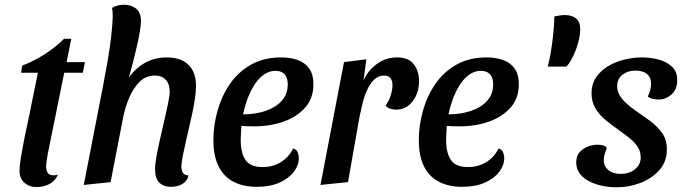

<svg xmlns="http://www.w3.org/2000/svg" viewBox="-20 -774 2909 816"><path d="M133 21Q105 21 84 3Q63 -15 63 -49Q63 -69 69 -105.5Q75 -142 83 -183Q91 -224 99.5 -261.5Q108 -299 112 -322L141 -465H70L74 -495Q122 -513 169 -543Q216 -573 252 -609H283L263 -510H341L332 -465H253L184 -125Q181 -109 179 -96.5Q177 -84 176 -73Q175 -46 186 -35.5Q197 -25 226 -31Q217 -12 203.5 -1Q190 10 172 15.5Q154 21 133 21Z M707 20Q676 20 657.5 2.5Q639 -15 639 -55Q639 -77 645.5 -112Q652 -147 661 -186.5Q670 -226 679 -265Q688 -304 694.5 -335.5Q701 -367 701 -385Q701 -418 684 -435.5Q667 -453 639 -453Q600 -453 573 -426Q546 -399 529 -358.5Q512 -318 504 -278L450 0L336 12L425 -445L517 -429Q547 -477 590.5 -503.5Q634 -530 688 -530Q749 -530 781 -498.5Q813 -467 813 -410Q813 -382 807 -345Q801 -308 791.5 -266.5Q782 -225 773 -186Q764 -147 757.5 -115Q751 -83 751 -65Q751 -50 757 -40Q763 -30 781 -28Q775 -3 754 8.5Q733 20 707 20ZM517 -412 422 -431Q430 -472 438.5 -521.5Q447 -571 452.5 -619Q458 -667 459 -702Q459 -714 458.5 -723Q458 -732 456 -740Q466 -747 480 -750.5Q494 -754 508 -754Q535 -754 557 -738.5Q579 -723 579 -683Q579 -670 575 -644.5Q571 -619 564 -587Q557 -555 548.5 -522Q540 -489 532 -460Q524 -431 517 -412Z M1071 20Q1014 20 972.5 -1.5Q931 -23 909 -67Q887 -111 887 -178Q887 -241 904.5 -303.5Q922 -366 957 -417Q992 -468 1046.5 -499Q1101 -530 1175 -530Q1214 -530 1245 -519Q1276 -508 1294 -483Q1312 -458 1312 -415Q1312 -357 1277.5 -317.5Q1243 -278 1186 -257.5Q1129 -237 1060 -237Q1047 -237 1031.5 -237.5Q1016 -238 1006 -239Q1005 -223 1004 -207.5Q1003 -192 1003 -179Q1003 -125 1023 -94.5Q1043 -64 1096 -64Q1139 -64 1173 -84.5Q1207 -105 1226 -143Q1240 -139 1245 -127Q1250 -115 1250 -102Q1250 -72 1229 -44Q1208 -16 1168 2Q1128 20 1071 20ZM1013 -288Q1047 -288 1080.5 -295Q1114 -302 1142 -317.5Q1170 -333 1186.5 -357.5Q1203 -382 1203 -415Q1203 -444 1189.5 -458.5Q1176 -473 1151 -473Q1123 -473 1099.5 -455.5Q1076 -438 1059 -410Q1042 -382 1030.5 -350Q1019 -318 1013 -288Z M1342 12 1442 -510 1537 -522 1525 -432Q1544 -475 1582 -502.5Q1620 -530 1667 -530Q1716 -530 1738.5 -501Q1761 -472 1761 -430Q1761 -380 1734 -344Q1707 -308 1663 -308Q1651 -308 1638.5 -312Q1626 -316 1619 -326Q1632 -343 1640 -367.5Q1648 -392 1648 -412Q1648 -431 1639.5 -442Q1631 -453 1612 -453Q1588 -453 1570 -435.5Q1552 -418 1540 -391Q1528 -364 1520.5 -333.5Q1513 -303 1508 -278L1459 0Z M1944 20Q1887 20 1845.5 -1.5Q1804 -23 1782 -67Q1760 -111 1760 -178Q1760 -241 1777.5 -303.5Q1795 -366 1830 -417Q1865 -468 1919.5 -499Q1974 -530 2048 -530Q2087 -530 2118 -519Q2149 -508 2167 -483Q2185 -458 2185 -415Q2185 -357 2150.5 -317.5Q2116 -278 2059 -257.5Q2002 -237 1933 -237Q1920 -237 1904.5 -237.5Q1889 -238 1879 -239Q1878 -223 1877 -207.5Q1876 -192 1876 -179Q1876 -125 1896 -94.5Q1916 -64 1969 -64Q2012 -64 2046 -84.5Q2080 -105 2099 -143Q2113 -139 2118 -127Q2123 -115 2123 -102Q2123 -72 2102 -44Q2081 -16 2041 2Q2001 20 1944 20ZM1886 -288Q1920 -288 1953.5 -295Q1987 -302 2015 -317.5Q2043 -333 2059.5 -357.5Q2076 -382 2076 -415Q2076 -444 2062.5 -458.5Q2049 -473 2024 -473Q1996 -473 1972.5 -455.5Q1949 -438 1932 -410Q1915 -382 1903.5 -350Q1892 -318 1886 -288Z M2308 -491Q2320 -539 2327.5 -596.5Q2335 -654 2336 -704Q2345 -706 2357 -708Q2369 -710 2381 -710Q2411 -710 2428.5 -695.5Q2446 -681 2446 -648Q2446 -630 2441 -607.5Q2436 -585 2427.5 -562.5Q2419 -540 2408.5 -521Q2398 -502 2387 -491Z M2601 22Q2569 22 2538.5 15.5Q2508 9 2483 -4Q2458 -17 2443.5 -37Q2429 -57 2429 -83Q2429 -112 2444 -128Q2459 -144 2479.5 -151.5Q2500 -159 2519 -159Q2530 -159 2541 -156.5Q2552 -154 2559 -146Q2554 -132 2550 -119.5Q2546 -107 2546 -91Q2547 -66 2566 -50.5Q2585 -35 2618 -35Q2654 -35 2678.5 -54.5Q2703 -74 2703 -105Q2703 -131 2689 -151.5Q2675 -172 2652.5 -189.5Q2630 -207 2606 -224Q2579 -243 2553 -264.5Q2527 -286 2510.5 -313.5Q2494 -341 2494 -379Q2494 -416 2513 -444.5Q2532 -473 2563 -492Q2594 -511 2632.5 -520.5Q2671 -530 2709 -530Q2744 -530 2778.5 -521Q2813 -512 2836 -490.5Q2859 -469 2858 -432Q2858 -393 2833.5 -372Q2809 -351 2780 -351Q2769 -351 2756 -353.5Q2743 -356 2733 -364Q2740 -377 2743.5 -391Q2747 -405 2747 -419Q2747 -445 2729.5 -459.5Q2712 -474 2680 -474Q2648 -474 2625.5 -456.5Q2603 -439 2603 -408Q2603 -386 2614 -368Q2625 -350 2643 -334Q2661 -318 2682 -303Q2713 -282 2743.5 -259.5Q2774 -237 2794.5 -208Q2815 -179 2814 -137Q2814 -88 2783.5 -52.5Q2753 -17 2704 2.5Q2655 22 2601 22Z"/></svg>

Font: Sansita Swashed Light
Style: Regular
Weight: 400
Version: Version 1.003